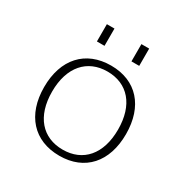

<svg xmlns="http://www.w3.org/2000/svg" viewBox="-159 -816 937 963"><g transform="rotate(30 310.0 -334.5)"><path d="M73 -250C73 -89 163 11 311 11C458 11 547 -89 547 -250C547 -411 458 -511 311 -511C163 -511 73 -411 73 -250ZM119 -250C119 -393 194 -476 310 -476C428 -476 501 -392 501 -250C501 -107 427 -24 310 -24C193 -24 119 -107 119 -250ZM188 -580H232V-680H188ZM388 -580H433V-680H388Z"/></g></svg>

Font: Perun ExtraLight
Style: Regular
Weight: 200
Foundry: Copyright (c) Stefan Peev, Context Ltd, 2016
Version: Version 1.089